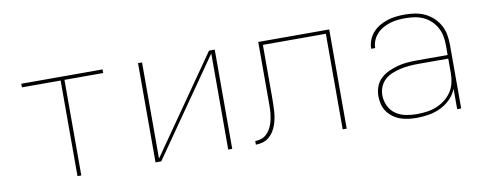

<svg xmlns="http://www.w3.org/2000/svg" viewBox="-51 -755 2503 991"><g transform="rotate(-10 1200.0 -260.0)"><path d="M290 0V-501H87V-520H513V-501H310V0Z M699 0V-520H720V-16L1071 -520H1101V0H1080V-504L729 0Z M1225 0V-19Q1240 -19 1255 -23.5Q1270 -28 1281.5 -38Q1293 -48 1301.5 -61.5Q1310 -75 1315 -89.5Q1320 -104 1323 -119Q1326 -134 1327.5 -149Q1329 -164 1329 -179.5Q1329 -195 1329 -211Q1329 -228 1329 -245.5Q1329 -263 1329 -281V-520H1701V0H1680V-501H1350V-281Q1350 -268 1350 -255Q1350 -242 1350 -229Q1350 -211 1349.5 -192.5Q1349 -174 1348 -155.5Q1347 -137 1343.5 -118.5Q1340 -100 1334 -82.5Q1328 -65 1318 -49.5Q1308 -34 1293.5 -22Q1279 -10 1261 -5Q1243 0 1225 0Z M2068 8Q2047 8 2025.5 5.5Q2004 3 1983.5 -4Q1963 -11 1945 -24Q1927 -37 1914.5 -54.5Q1902 -72 1896.5 -93.5Q1891 -115 1891 -136Q1891 -162 1900 -186.5Q1909 -211 1928 -228.5Q1947 -246 1970.5 -256.5Q1994 -267 2018.5 -273.5Q2043 -280 2069 -282Q2095 -284 2120 -284H2280V-336Q2280 -360 2275.5 -383.5Q2271 -407 2259.5 -428Q2248 -449 2230.5 -465.5Q2213 -482 2191 -492Q2169 -502 2145.5 -505.5Q2122 -509 2098 -509Q2078 -509 2057.5 -507Q2037 -505 2017.5 -499Q1998 -493 1980 -483Q1962 -473 1948 -458Q1934 -443 1926 -424Q1918 -405 1918 -384H1897Q1897 -407 1905.5 -429Q1914 -451 1929.5 -468.5Q1945 -486 1965 -497.5Q1985 -509 2007 -516Q2029 -523 2052 -525.5Q2075 -528 2098 -528Q2124 -528 2150.5 -524Q2177 -520 2201 -509Q2225 -498 2245 -479.5Q2265 -461 2278 -438Q2291 -415 2296 -388.5Q2301 -362 2301 -336V0H2280V-107Q2268 -77 2245 -54Q2222 -31 2193 -17Q2164 -3 2132 2.5Q2100 8 2068 8ZM2071 -11Q2097 -11 2123 -14.5Q2149 -18 2173 -27.5Q2197 -37 2218 -53Q2239 -69 2253.5 -90.5Q2268 -112 2274 -137.5Q2280 -163 2280 -189V-265H2120Q2097 -265 2074.5 -263Q2052 -261 2029.5 -256Q2007 -251 1985.5 -242.5Q1964 -234 1947 -219Q1930 -204 1921 -182.5Q1912 -161 1912 -138Q1912 -109 1924.5 -82Q1937 -55 1961 -38.5Q1985 -22 2013.5 -16.5Q2042 -11 2071 -11Z"/></g></svg>

Font: Iosevka SS04 Thin Extended
Style: Regular
Weight: 100
Width: 7
Monospace: yes
Designer: Belleve Invis
Foundry: Belleve Invis
Version: Version 19.0.0; ttfautohint (v1.8.4)